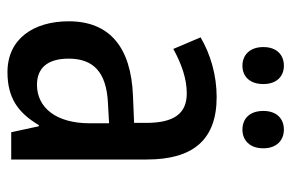

<svg xmlns="http://www.w3.org/2000/svg" viewBox="-153 -617 780 514"><g transform="rotate(90 237.0 -360.0)"><path d="M106 -675C106 -638 128 -619 156 -619C184 -619 205 -638 205 -675C205 -711 184 -730 156 -730C128 -730 106 -712 106 -675ZM277 -675C277 -638 298 -619 327 -619C355 -619 377 -638 377 -675C377 -711 355 -730 327 -730C299 -730 277 -712 277 -675ZM240 -550C182 -550 126 -534 80 -507L111 -434C153 -457 192 -470 230 -470C284 -470 309 -436 309 -361V-329L237 -326C106 -321 37 -263 37 -154C37 -60 84 10 173 10C241 10 281 -17 315 -74H318L334 0H407V-363C407 -486 355 -550 240 -550ZM256 -259 310 -262V-210C310 -120 268 -69 207 -69C164 -69 137 -95 137 -154C137 -219 172 -255 256 -259Z"/></g></svg>

Font: Noto Sans Gujarati UI Condensed Medium
Style: Regular
Weight: 500
Width: 3
Designer: Jelle Bosma - Monotype Design Team, Universal Thirst
Foundry: Monotype Imaging Inc.
Version: Version 2.106